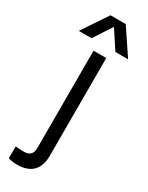

<svg xmlns="http://www.w3.org/2000/svg" viewBox="-280 -723 740 958"><g transform="rotate(30 90.0 -244.5)"><path d="M134.3 73.2Q134.3 195.3 12.2 195.3Q-12.2 195.3 -36.6 188V119.6Q-24.4 120.6 -12.2 121.3Q0 122.1 12.2 122.1Q61 122.1 61 73.2V-488.3H134.3ZM-52.2 -537.1 45.9 -683.6H133.8L231.9 -537.1H158.7L89.8 -642.1L21 -537.1Z"/></g></svg>

Font: Sanitrixie
Style: Regular
Weight: 400
Designer: Jayvee D. Enaguas (Grand Chaos)
Version: Version 1.1 - 6/9/2013